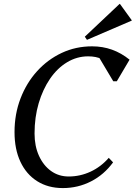

<svg xmlns="http://www.w3.org/2000/svg" viewBox="-20 -942 691 978"><path d="M300 16Q225 16 169.5 -19Q114 -54 84 -118Q54 -182 54 -269Q54 -361 84.5 -440.5Q115 -520 169 -579.5Q223 -639 294.5 -672.5Q366 -706 449 -706Q503 -706 550.5 -689Q598 -672 640 -638L575 -528H557L473 -669H553V-593Q527 -627 498.5 -641Q470 -655 429 -655Q372 -655 322 -625Q272 -595 235 -541Q198 -487 177 -416Q156 -345 156 -262Q156 -198 178.5 -148.5Q201 -99 240 -71Q279 -43 330 -43Q388 -43 441 -67.5Q494 -92 534 -138L556 -115Q510 -52 443.5 -18Q377 16 300 16ZM423 -739 412 -755 589 -922H591L651 -839V-837Z"/></svg>

Font: Platypi Light
Style: Italic
Weight: 300
Italic angle: -13°
Designer: David Sargent
Foundry: Bolt Cutter Type
Version: Version 1.200